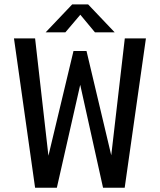

<svg xmlns="http://www.w3.org/2000/svg" viewBox="-20 -880 750 900"><path d="M144.5 0 45.5 -700H144.5L207 -150L324.5 -641H385.5L501.5 -152L565 -700H664L564.5 0H463L356 -482.5L246.5 0ZM517.5 -728.5H425L356.5 -811L286.5 -728.5H194L318.5 -859.5H393Z"/></svg>

Font: League Mono
Style: Regular
Weight: 400
Width: 6
Designer: Tyler Finck
Foundry: The League of Moveable Type / Tyler Finck
Version: Version 2.300;RELEASE